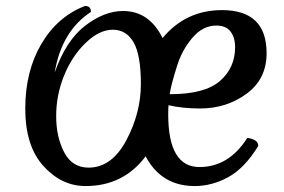

<svg xmlns="http://www.w3.org/2000/svg" viewBox="-20 -611 957 646"><path d="M394 -574Q482 -574 527 -483Q605 -577 727 -577Q877 -577 877 -432Q877 -345 809.5 -295.5Q742 -246 653 -246Q594 -246 547 -257Q546 -247 546 -226Q546 -49 651 -49Q750 -49 812 -147Q849 -142 849 -120Q803 -45 748 -15Q693 15 635 15Q523 15 470 -85Q395 15 268 15Q187 15 126 -52.5Q65 -120 65 -245.5Q65 -371 119 -463Q173 -555 266 -591Q286 -591 286 -571Q187 -506 164 -367Q202 -475 266.5 -524.5Q331 -574 394 -574ZM278 -47Q356 -47 405 -139Q454 -231 454 -328.5Q454 -426 429.5 -468.5Q405 -511 359.5 -511Q314 -511 268 -466.5Q222 -422 195.5 -356.5Q169 -291 169 -220.5Q169 -150 196 -98.5Q223 -47 278 -47ZM708 -525Q662 -525 627 -483.5Q592 -442 576 -390Q555 -324 551 -294Q669 -294 720 -338.5Q771 -383 771 -452Q771 -485 755.5 -505Q740 -525 708 -525Z"/></svg>

Font: Merienda
Style: Regular
Weight: 400
Designer: Eduardo Rodriguez Tunni
Foundry: Eduardo Rodriguez Tunni
Version: Version 1.001